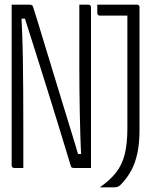

<svg xmlns="http://www.w3.org/2000/svg" viewBox="-20 -720 640 823"><path d="M80 0Q74 0 67.5 0Q61 0 54.5 0Q48 0 41 0Q38 0 35.5 -1.5Q33 -3 31.5 -5Q30 -7 30 -11Q30 -80 30 -148.5Q30 -217 30 -285.5Q30 -354 30 -422.5Q30 -491 30 -560Q30 -595 30 -630Q30 -665 30 -700Q38 -700 48 -700Q58 -700 68 -700Q78 -700 88 -700Q98 -700 106 -700Q110 -700 113.5 -699Q117 -698 119 -696Q121 -694 122 -690Q131 -662 144 -619.5Q157 -577 173 -524Q189 -471 207.5 -411Q226 -351 245 -288Q264 -225 283.5 -162.5Q303 -100 320 -41L296 -60H342L329 -37Q326 -86 324.5 -136Q323 -186 322 -237Q321 -288 320.5 -338.5Q320 -389 320 -439Q320 -489 320 -538Q320 -554 320 -570.5Q320 -587 320 -603Q320 -619 320 -635Q320 -651 320 -667.5Q320 -684 320 -700Q327 -700 333.5 -700Q340 -700 346.5 -700Q353 -700 359 -700Q364 -700 367 -697Q370 -694 370 -689Q370 -646 370 -602.5Q370 -559 370 -515.5Q370 -472 370 -428.5Q370 -385 370 -341.5Q370 -298 370 -254.5Q370 -211 370 -168Q370 -126 370 -84Q370 -42 370 0Q363 0 353.5 0Q344 0 334 0Q324 0 315 0Q306 0 298 0Q292 0 288.5 -1.5Q285 -3 284 -7Q259 -90 234.5 -169.5Q210 -249 185 -329.5Q160 -410 133.5 -493.5Q107 -577 78 -668L102 -640H65L71 -668Q73 -627 75 -577.5Q77 -528 78 -466.5Q79 -405 79.5 -329.5Q80 -254 80 -160Q80 -128 80 -84Q80 -40 80 0ZM408 83Q452 52 477.5 19.5Q503 -13 514.5 -58Q526 -103 526 -171Q526 -208 526 -256.5Q526 -305 526 -359.5Q526 -414 526 -470.5Q526 -527 526 -581.5Q526 -636 526 -683L536 -648L517 -664L556 -653Q518 -653 490.5 -653Q463 -653 443.5 -653Q424 -653 408 -653Q403 -653 400 -656Q397 -659 397 -664Q397 -673 397 -682Q397 -691 397 -700Q411 -700 428 -700Q445 -700 465.5 -700Q486 -700 511 -700Q536 -700 567 -700Q571 -700 573 -698.5Q575 -697 576.5 -695Q578 -693 578 -689Q578 -641 578 -593Q578 -545 578 -495.5Q578 -446 578 -393.5Q578 -341 578 -284Q578 -227 578 -164Q578 -106 569 -64Q560 -22 543.5 9Q527 40 502 67Q493 77 486 80Q479 83 469 83Q458 83 448.5 83Q439 83 429.5 83Q420 83 408 83Z"/></svg>

Font: Recursive Monospace Light
Style: Regular
Weight: 300
Version: Version 1.047